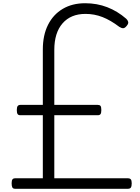

<svg xmlns="http://www.w3.org/2000/svg" viewBox="-20 -1168 868 1188"><path d="M73 0Q61 0 56.5 -8Q52 -16 52 -34Q52 -52 57.5 -58.5Q63 -65 73 -65H245V-455H106Q94 -455 89 -462Q84 -469 84 -487Q84 -505 89.5 -512Q95 -519 106 -519H245V-862Q245 -950 277 -1014Q309 -1078 368 -1113Q427 -1148 507 -1148Q580 -1148 643.5 -1123.5Q707 -1099 761 -1052Q770 -1044 773 -1033Q776 -1022 764 -1008Q753 -994 742.5 -993.5Q732 -993 718 -1002Q664 -1043 614 -1062.5Q564 -1082 509 -1082Q418 -1082 367 -1023.5Q316 -965 316 -859V-519H585Q597 -519 602 -512.5Q607 -506 607 -487Q607 -469 602 -462Q597 -455 585 -455H316V-65H772Q783 -65 789 -58.5Q795 -52 795 -34Q795 -16 790 -8Q785 0 772 0Z"/></svg>

Font: Playwrite CL Light
Style: Regular
Weight: 300
Designer: Veronika Burian, José Scaglione
Foundry: TypeTogether
Version: Version 1.002